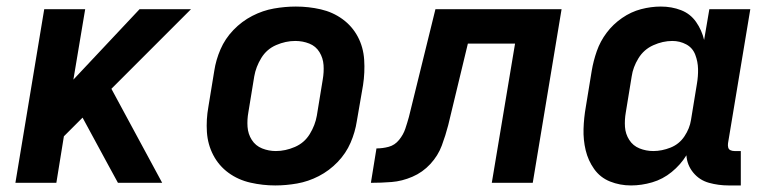

<svg xmlns="http://www.w3.org/2000/svg" viewBox="-20 -558 2344 586"><path d="M27 0H152L175 -142L232 -199L310 -55L340 0H475L320 -287L563 -530H406L204 -315L240 -530H115Z M820 8Q853 8 887 2Q921 -4 953 -20.5Q985 -37 1010.5 -63.5Q1036 -90 1050 -122.5Q1064 -155 1069 -188L1088 -298Q1094 -337 1091.5 -375.5Q1089 -414 1072 -446Q1055 -478 1025.5 -499.5Q996 -521 959 -529.5Q922 -538 883 -538Q850 -538 816 -532Q782 -526 750 -509.5Q718 -493 692.5 -466.5Q667 -440 653 -407.5Q639 -375 634 -342L616 -232Q609 -193 611.5 -155Q614 -117 631 -84.5Q648 -52 677.5 -30.5Q707 -9 744.5 -0.5Q782 8 820 8ZM822 -97Q800 -97 780 -105Q760 -113 748.5 -131Q737 -149 735.5 -171Q734 -193 738 -215L756 -325Q761 -354 777.5 -381Q794 -408 823 -420.5Q852 -433 881 -433Q904 -433 924 -425Q944 -417 955 -399Q966 -381 967.5 -359.5Q969 -338 965 -315L947 -205Q942 -176 925.5 -149Q909 -122 880 -109.5Q851 -97 822 -97Z M1112 0Q1144 0 1175.5 -2.5Q1207 -5 1238.5 -18.5Q1270 -32 1293.5 -57.5Q1317 -83 1328.5 -114Q1340 -145 1348 -176L1408 -425H1552L1481 0H1606L1694 -530H1309L1228 -201Q1223 -183 1217 -165Q1211 -147 1198 -131Q1185 -115 1166.5 -110Q1148 -105 1129 -105Z M1906 8Q1938 8 1970.5 -1.5Q2003 -11 2030 -33Q2057 -55 2075 -84Q2077 -54 2096 -31Q2115 -8 2144 0Q2173 8 2204 8H2241V-97H2222Q2215 -97 2209.5 -99.5Q2204 -102 2202.5 -108Q2201 -114 2202 -121L2270 -530H2145L2129 -436Q2122 -466 2104.5 -491Q2087 -516 2058.5 -527Q2030 -538 1997 -538Q1967 -538 1936.5 -530Q1906 -522 1878.5 -503Q1851 -484 1831.5 -458Q1812 -432 1801.5 -402Q1791 -372 1786 -342L1768 -232Q1762 -198 1761 -164.5Q1760 -131 1767.5 -99.5Q1775 -68 1793.5 -42Q1812 -16 1842 -4Q1872 8 1906 8ZM1974 -97Q1952 -97 1932 -105Q1912 -113 1900.5 -131Q1889 -149 1887.5 -170.5Q1886 -192 1890 -215L1908 -325Q1912 -353 1928.5 -380Q1945 -407 1974 -420Q2003 -433 2032 -433Q2055 -433 2074.5 -422.5Q2094 -412 2102 -391Q2110 -370 2110.5 -347.5Q2111 -325 2107 -302L2089 -192Q2085 -166 2069 -142Q2053 -118 2026.5 -107.5Q2000 -97 1974 -97Z"/></svg>

Font: Iosevka Sparkle
Style: Bold Italic
Weight: 700
Italic angle: -9°
Designer: Belleve Invis
Foundry: Belleve Invis
Version: Version 4.5.0; ttfautohint (v1.8.3)